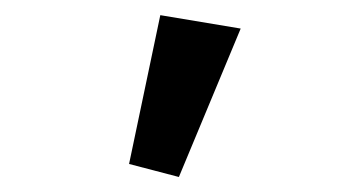

<svg xmlns="http://www.w3.org/2000/svg" viewBox="-20 -828 466 252"><path d="M214.8 -595.7 295.9 -790.5 190.4 -808.1 149.4 -612.8Z"/></svg>

Font: Winston SemiBold
Style: Regular
Weight: 600
Designer: Vernon Adams, Kim Jin-seong, David Berlow, Cristiano Sobral
Foundry: The Winston Project Authors
Version: Version 3.004